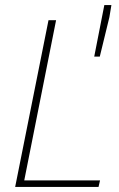

<svg xmlns="http://www.w3.org/2000/svg" viewBox="-20 -740 472 760"><path d="M40 0 172 -660H202L76 -26H376L370 0ZM353 -516 393 -720H421L413 -672L375 -516Z"/></svg>

Font: Source Sans 3 ExtraLight
Style: Italic
Weight: 250
Italic angle: -11°
Designer: Paul D. Hunt
Foundry: Adobe
Version: Version 3.046;hotconv 1.0.118;makeotfexe 2.5.65603